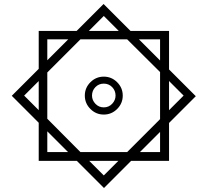

<svg xmlns="http://www.w3.org/2000/svg" viewBox="-20 -742 1039 962"><path d="M827 64V-126L961 -260L827 -394V-587H634L499 -722L364 -587H174V-397L39 -262L174 -127V64H365L501 200L637 64ZM500 -662 575 -587H425ZM217 -545H322L217 -440ZM383 20 217 -147V-379L383 -545H617L782 -381V-145L617 20ZM782 -545V-439L676 -545ZM500 -168Q539 -168 567 -196Q595 -224 595 -263Q595 -302 567 -330Q539 -358 500 -358Q461 -358 433 -330Q405 -302 405 -263Q405 -224 433 -196Q461 -168 500 -168ZM101 -263 174 -336V-190ZM900 -263 827 -190V-336ZM500 -204Q475 -204 458 -222Q441 -240 441 -263Q441 -288 458 -305.5Q475 -323 500 -323Q525 -323 542 -305.5Q559 -288 559 -263Q559 -240 542 -222Q525 -204 500 -204ZM217 20V-84L321 20ZM782 20H681L782 -81ZM500 137 427 64H573Z"/></svg>

Font: Noto Sans Arabic UI
Style: Regular
Weight: 400
Designer: Nadine Chahine - Monotype Design Team
Foundry: Monotype Imaging Inc.
Version: Version 1.900